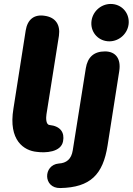

<svg xmlns="http://www.w3.org/2000/svg" viewBox="-20 -761 671 971"><path d="M299 -47C307 -90 287 -123 230 -129C212 -131 212 -164 215 -183L278 -580C286 -636 261 -673 207 -681C152 -690 119 -662 110 -607L48 -212C21 -50 102 1 166 7C208 13 289 10 299 -47ZM285 190C438 187 501 121 524 -25L583 -401C593 -464 565 -501 511 -501C455 -501 423 -472 414 -416L348 -1C341 44 316 64 277 66C198 73 197 192 285 190ZM533 -552C585 -552 629 -594 631 -646C633 -699 593 -741 540 -741C488 -741 444 -699 442 -646C440 -594 480 -552 533 -552Z"/></svg>

Font: SN Pro Heavy
Style: Italic
Weight: 800
Italic angle: -9°
Designer: Tobias Whetton
Foundry: Supernotes
Version: Version 1.001;Glyphs 3.2 (3249)